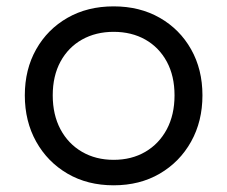

<svg xmlns="http://www.w3.org/2000/svg" viewBox="-20 -558 696 588"><path d="M328 9.5Q248 9.5 186.8 -26.2Q125.5 -62 90.8 -124.2Q56 -186.5 56 -266Q56 -345.5 90.8 -407Q125.5 -468.5 186.8 -503.5Q248 -538.5 328 -538.5Q408 -538.5 469.2 -503.5Q530.5 -468.5 565.2 -407Q600 -345.5 600 -266Q600 -186.5 565.2 -124.2Q530.5 -62 469.2 -26.2Q408 9.5 328 9.5ZM328 -68.5Q383 -68.5 425 -93Q467 -117.5 490.8 -162Q514.5 -206.5 514.5 -266Q514.5 -325.5 490.8 -369.2Q467 -413 425 -436.8Q383 -460.5 328 -460.5Q273.5 -460.5 231.2 -436.8Q189 -413 165.2 -369.2Q141.5 -325.5 141.5 -266Q141.5 -206.5 165.2 -162Q189 -117.5 231.2 -93Q273.5 -68.5 328 -68.5Z"/></svg>

Font: Epilogue
Style: Regular
Weight: 400
Designer: Tyler Finck
Foundry: Etcetera Type Co
Version: Version 2.112